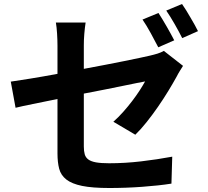

<svg xmlns="http://www.w3.org/2000/svg" viewBox="-20 -883 1040 962"><path d="M893 -692Q877 -724 855 -762.5Q833 -801 813 -830L892 -863Q902 -849 913 -831Q924 -813 935 -794Q946 -775 956 -757.5Q966 -740 972 -727ZM773 -646Q757 -677 735.5 -716.5Q714 -756 694 -785L774 -818Q783 -804 794 -786Q805 -768 815.5 -749.5Q826 -731 836 -713Q846 -695 853 -681ZM400 -538Q454 -548 506 -558Q558 -568 602.5 -577Q647 -586 680 -593Q713 -600 730 -604Q752 -609 769.5 -614.5Q787 -620 801 -628L897 -553Q890 -542 881 -527.5Q872 -513 865 -499Q848 -468 824 -428.5Q800 -389 772 -348.5Q744 -308 714.5 -271Q685 -234 658 -208L548 -273Q573 -295 597 -322Q621 -349 642 -376.5Q663 -404 679.5 -429.5Q696 -455 707 -475Q695 -473 665.5 -467Q636 -461 594.5 -452.5Q553 -444 503 -434Q453 -424 400 -414V-149Q400 -126 404.5 -110Q409 -94 422.5 -84Q436 -74 461 -69.5Q486 -65 527 -65Q606 -65 687 -74.5Q768 -84 843 -98L839 37Q808 42 770.5 46Q733 50 692.5 53Q652 56 610 57.5Q568 59 528 59Q443 59 391.5 48.5Q340 38 312.5 16.5Q285 -5 276.5 -37.5Q268 -70 268 -114V-387Q201 -373 145.5 -362Q90 -351 58 -343L34 -474Q69 -479 131 -489Q193 -499 268 -513V-655Q268 -681 266 -714Q264 -747 260 -770H409Q407 -759 405.5 -744.5Q404 -730 402.5 -714.5Q401 -699 400.5 -683.5Q400 -668 400 -655Z"/></svg>

Font: SpoqaHanSans-Bold
Style: Regular
Weight: 700
Designer: [Spoqa Han Sans] Dong-huui Kim \uAE40 \uB3D9 \uD718   [Noto Sans] Ryoko NISHIZUKA \u897F \u585A \u6DBC \u5B50  (kana & i
Foundry: Spoqa (http://www.spoqa-han-sans.com)
Version: Version 2.000